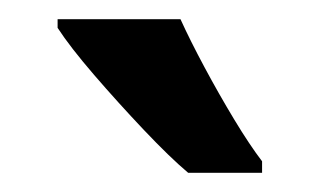

<svg xmlns="http://www.w3.org/2000/svg" viewBox="-20 -837 333 200"><path d="M168 -817Q178 -795 193 -767Q208 -739 224 -712.5Q240 -686 253 -669V-657H176Q157 -673 130 -701.5Q103 -730 78 -759Q53 -788 40 -808V-817Z"/></svg>

Font: Noto Sans Tamil UI ExtraCondensed SemiBold
Style: Regular
Weight: 600
Width: 2
Designer: Jelle Bosma - Monotype Design Team
Foundry: Monotype Imaging Inc.
Version: Version 2.004; ttfautohint (v1.8.4.7-5d5b)